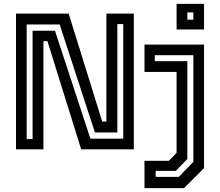

<svg xmlns="http://www.w3.org/2000/svg" viewBox="-20 -770 1134 990"><path d="M117.5 -53H148V-611.5H263.5L446 -55H615.5V-646H585V-87H469.5L287.5 -644H117.5ZM62.5 0V-700H334L507 -143.5H528.5V-700H670V0H398.5L224.5 -558H204V0ZM725 200V59H850.5L890.5 18.5V-399H725V-540H1032V97L929 200ZM782.5 142H902L977 64.5V-485.5H778V-454.5H946V50L886.5 111H782.5ZM890.5 -618V-750H1032V-618ZM946 -668.5H977V-706H946Z"/></svg>

Font: Tourney Thin SemiBold
Style: Regular
Weight: 600
Version: Version 1.015